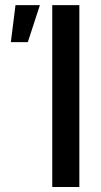

<svg xmlns="http://www.w3.org/2000/svg" viewBox="-20 -748 404 768"><path d="M297.4 0V-727.5H189V0ZM42 -727.5 23.4 -579.6H91.3L139.6 -727.5Z"/></svg>

Font: Inteeer Medium
Style: Regular
Weight: 500
Designer: Rasmus Andersson
Foundry: rsms
Version: Version 4.001;Glyphs 3.4 (3402)